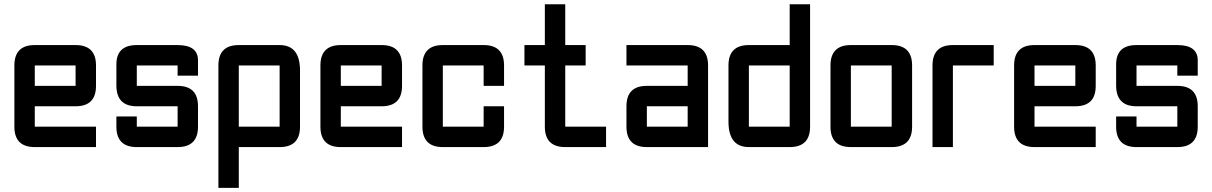

<svg xmlns="http://www.w3.org/2000/svg" viewBox="-20 -704 5802 919"><path d="M146.5 -488.3H341.8Q439.5 -488.3 439.5 -390.6V-293Q439.5 -195.3 341.8 -195.3H146.5V-97.7H439.5V0H146.5Q48.8 0 48.8 -97.7V-390.6Q48.8 -488.3 146.5 -488.3ZM341.8 -390.6H146.5V-293H341.8Z M537.1 -146.5H634.8V-97.7H830.1V-195.3H634.8Q537.1 -195.3 537.1 -295.4V-395.5Q537.1 -488.3 634.8 -488.3H830.1Q927.7 -488.3 927.7 -415V-341.8H830.1V-390.6H634.8V-293H830.1Q927.7 -293 927.7 -195.3V-97.7Q927.7 0 830.1 0H634.8Q537.1 0 537.1 -97.7Z M1025.4 -390.6Q1025.4 -488.3 1123 -488.3H1318.4Q1416 -488.3 1416 -366.2V-97.7Q1416 0 1318.4 0H1123V195.3H1025.4ZM1318.4 -390.6H1123V-97.7H1318.4Z M1611.3 -488.3H1806.6Q1904.3 -488.3 1904.3 -390.6V-293Q1904.3 -195.3 1806.6 -195.3H1611.3V-97.7H1904.3V0H1611.3Q1513.7 0 1513.7 -97.7V-390.6Q1513.7 -488.3 1611.3 -488.3ZM1806.6 -390.6H1611.3V-293H1806.6Z M2294.9 0H2099.6Q2002 0 2002 -97.7V-390.6Q2002 -488.3 2099.6 -488.3H2294.9Q2392.6 -488.3 2392.6 -390.6V-293H2294.9V-390.6H2099.6V-97.7H2294.9V-195.3H2392.6V-97.7Q2392.6 0 2294.9 0Z M2685.5 0Q2587.9 0 2587.9 -97.7V-390.6H2490.2V-488.3H2587.9V-683.6H2685.5V-488.3H2783.2V-390.6H2685.5V-97.7H2880.9V0Z M3369.1 0H3076.2Q2978.5 0 2978.5 -97.7V-195.3Q2978.5 -293 3076.2 -293H3271.5V-390.6H2978.5V-488.3H3271.5Q3369.1 -488.3 3369.1 -390.6ZM3076.2 -97.7H3271.5V-195.3H3076.2Z M3857.4 -97.7Q3857.4 0 3759.8 0H3564.5Q3466.8 0 3466.8 -122.1V-390.6Q3466.8 -488.3 3564.5 -488.3H3759.8V-683.6H3857.4ZM3564.5 -97.7H3759.8V-390.6H3564.5Z M4248 0H4052.7Q3955.1 0 3955.1 -97.7V-390.6Q3955.1 -488.3 4052.7 -488.3H4248Q4345.7 -488.3 4345.7 -390.6V-97.7Q4345.7 0 4248 0ZM4248 -97.7V-390.6H4052.7V-97.7Z M4541 -488.3H4736.3V-390.6H4541V0H4443.4V-390.6Q4443.4 -488.3 4541 -488.3Z M4931.6 -488.3H5127Q5224.6 -488.3 5224.6 -390.6V-293Q5224.6 -195.3 5127 -195.3H4931.6V-97.7H5224.6V0H4931.6Q4834 0 4834 -97.7V-390.6Q4834 -488.3 4931.6 -488.3ZM5127 -390.6H4931.6V-293H5127Z M5322.3 -146.5H5419.9V-97.7H5615.2V-195.3H5419.9Q5322.3 -195.3 5322.3 -295.4V-395.5Q5322.3 -488.3 5419.9 -488.3H5615.2Q5712.9 -488.3 5712.9 -415V-341.8H5615.2V-390.6H5419.9V-293H5615.2Q5712.9 -293 5712.9 -195.3V-97.7Q5712.9 0 5615.2 0H5419.9Q5322.3 0 5322.3 -97.7Z"/></svg>

Font: BabelStone Runic Norse
Style: Regular
Weight: 400
Designer: Andrew West
Foundry: BabelStone
Version: Version 3.002 March 14, 2022